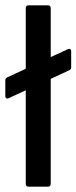

<svg xmlns="http://www.w3.org/2000/svg" viewBox="-27 -703 288 723"><path d="M81 0H154C160 0 164 -4 164 -10V-406L233 -438C238 -440 241 -444 241 -449V-510C241 -517 236 -521 229 -518L164 -488V-673C164 -679 160 -683 154 -683H81C74 -683 70 -679 70 -673V-444L1 -412C-4 -410 -7 -406 -7 -401V-340C-7 -334 -2 -330 5 -333L70 -363V-10C70 -4 74 0 81 0Z"/></svg>

Font: Sofia Sans Cond SemiBold
Style: Regular
Weight: 600
Width: 3
Designer: Botio Nikoltchev, Ani Petrova
Foundry: lettersoup
Version: Version 4.100